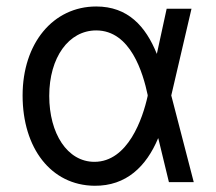

<svg xmlns="http://www.w3.org/2000/svg" viewBox="-20 -573 681 604"><path d="M277 11.4C377.5 12.4 440.3 -49.7 477.3 -137.8H478L511.4 0H589.5L518.8 -272.7L582.4 -545.5H504.3L473.4 -403.4C438.2 -490.8 382.1 -552.6 282.7 -552.6C147 -552.6 51.1 -436.8 51.1 -272.7C51.1 -107.2 140.3 9.9 277 11.4ZM134.9 -271.3C134.9 -392 196 -477.3 282.7 -477.3C391 -477.3 430 -343 444.6 -274.1V-271.3C429 -199.9 382.5 -63.9 277 -63.9C191.8 -63.9 134.9 -153.1 134.9 -271.3Z"/></svg>

Font: Margiela Sans
Style: Regular
Weight: 400
Designer: Stefan Endress, Andreas Faust
Version: Version 1.100;FEAKit 1.0